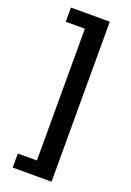

<svg xmlns="http://www.w3.org/2000/svg" viewBox="-181 -870 752 1105"><g transform="rotate(20 194.5 -317.0)"><path d="M51 173V87H168V-720H51V-807H289V173Z"/></g></svg>

Font: Noto Sans SC Thin ExtraBold
Style: Regular
Weight: 800
Version: Version 2.004-H2;hotconv 1.0.118;makeotfexe 2.5.65603